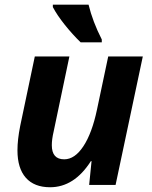

<svg xmlns="http://www.w3.org/2000/svg" viewBox="-20 -786 644 816"><path d="M127.9 -545.9H274.9L208 -227.1Q200.2 -193.8 200.2 -168.9Q200.2 -108.9 252.9 -108.9Q297.9 -108.9 334.5 -164.6Q371.1 -220.2 392.1 -319.8L439.9 -545.9H586.9L471.2 0H358.9L369.1 -101.1H366.2Q295.4 9.8 192.9 9.8Q125.5 9.8 89.8 -30.5Q54.2 -70.8 54.2 -147Q54.2 -192.4 65.9 -251ZM412.6 -606H322.8Q288.1 -639.6 255.1 -680.9Q222.2 -722.2 204.6 -755.9V-766.1H356.4Q374 -693.8 412.6 -618.2Z"/></svg>

Font: TypoPRO Open Sans
Style: Bold Italic
Weight: 700
Italic angle: -12°
Foundry: Ascender Corporation
Version: Version 1.10